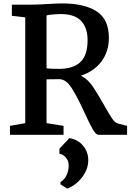

<svg xmlns="http://www.w3.org/2000/svg" viewBox="-20 -785 760 1118"><path d="M38 0ZM614 -565Q614 -485 571 -427.5Q528 -370 451 -344Q454 -343 467 -335Q497 -316 522.5 -278Q548 -240 586 -173Q614 -123 631 -97.5Q648 -72 663 -67L720 -52V0H555Q539 0 521 -30.5Q503 -61 473 -127Q431 -220 397.5 -272Q364 -324 325 -324L251 -323V-68L350 -52V0H38V-52L127 -68V-684L49 -693V-758H171Q192 -758 211 -759Q230 -760 246 -761Q308 -765 344 -765Q471 -765 542.5 -719Q614 -673 614 -565ZM305 -702Q265 -700 251 -695V-387Q274 -384 324 -384Q406 -384 448 -423.5Q490 -463 490 -551Q490 -625 450.5 -665Q411 -705 327 -703Q319 -702 305 -702ZM494 148Q494 187 474.5 222Q455 257 426 281Q397 305 371 313L332 288V275Q356 261 368 234.5Q380 208 380 177Q380 151 362 131Q344 111 326 111V81L384 19Q435 28 464.5 64.5Q494 101 494 148Z"/></svg>

Font: Martel
Style: Bold
Weight: 700
Designer: Dan Reynolds
Foundry: Dan Reynolds
Version: Version 1.001; ttfautohint (v1.1) -l 5 -r 5 -G 72 -x 0 -D la